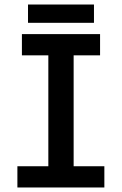

<svg xmlns="http://www.w3.org/2000/svg" viewBox="-20 -845 540 850"><path d="M423 -694V-600H306V-109H442V-15H57V-109H194V-600H77V-694ZM396 -744H104V-825H396Z"/></svg>

Font: D2Coding ligature
Style: Bold
Weight: 700
Monospace: yes
Designer: Yong-Rak Park; Jeong-Hwan Yoon; Sang-Min Lee;
Foundry: NHN Corporation
Version: Version 1.3.2; Build 20180524